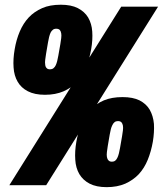

<svg xmlns="http://www.w3.org/2000/svg" viewBox="-20 -764 690 792"><path d="M170.5 0 632 -736.5H480L18.5 0ZM165.5 -373Q209 -373 242.5 -387.5Q275 -402 298 -426.5Q320 -450 335 -486Q349 -520.5 356 -560.5Q363 -600 360.5 -634Q358.5 -666 343.5 -692Q329 -716 301 -730.5Q273.5 -744.5 231 -744.5Q185.5 -744.5 154 -730.5Q121 -716 98.5 -692Q76 -668 61.5 -634Q47 -600 40.5 -560.5Q33.5 -520.5 36 -486Q38 -452 53 -426.5Q67 -402 95 -387.5Q123 -373 165.5 -373ZM229 -582.5 220.5 -534Q217.5 -519 216 -512.5Q213.5 -502.5 210 -495Q207 -488 200.5 -482.5Q194.5 -478 186.5 -478Q176.5 -478 172 -483.5Q167 -489 166.5 -497.5Q165 -506 166.5 -517.5Q167 -525 170 -542L178 -589Q181 -604 182.5 -611Q185 -621 188.5 -629Q192.5 -637 198 -641Q203 -645.5 212 -645.5Q221.5 -645.5 226.5 -640.5Q231 -635.5 232.5 -626.5Q234 -618 232.5 -606.5Q230 -589.5 229 -582.5ZM420 8Q463.5 8 497 -6.5Q529 -21 552.5 -45.5Q575.5 -70.5 589.5 -105Q603.5 -139.5 610.5 -179.5Q617 -219 615 -253Q612 -286 597.5 -311.5Q583.5 -335.5 555.5 -350Q528 -363.5 485.5 -363.5Q441 -363.5 408.5 -350Q375 -335.5 353 -311.5Q330.5 -287.5 316 -253Q302 -219 295 -179.5Q288 -139.5 290.5 -105Q292.5 -71 307.5 -45.5Q322 -21 349.5 -6.5Q377.5 8 420 8ZM483.5 -202 475 -153Q472 -138 470.5 -131.5Q468 -121.5 464.5 -114Q461 -106 455.5 -101.5Q450 -97 442 -97Q432 -97 427.5 -102.5Q422.5 -107.5 421 -116.5Q419.5 -125 421 -137Q421.5 -144.5 424.5 -161.5L432.5 -208.5Q434 -216 437 -230Q438.5 -237.5 443.5 -248Q447 -255.5 452.5 -260Q458 -264.5 466.5 -264.5Q476 -264.5 481 -259.5Q485.5 -254 487 -246Q488.5 -237 487 -226Q484.5 -209 483.5 -202Z"/></svg>

Font: B612
Style: Regular
Weight: 700
Italic angle: -10°
Designer: Nicolas Chauveau, Thomas Paillot, Jonathan Favre-Lamarine, Jean-Luc Vinot
Foundry: AIRBUS
Version: Version 1.008